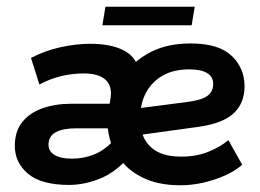

<svg xmlns="http://www.w3.org/2000/svg" viewBox="-20 -539 771 570"><path d="M185 10Q103 10 63.5 -23Q24 -56 24 -106Q24 -149 46 -176.5Q68 -204 106 -217.5Q144 -231 192 -231H325L301 -203L308 -246Q314 -284 293 -302.5Q272 -321 229 -321Q195 -321 161.5 -313Q128 -305 97 -288L72 -367Q114 -389 160.5 -399Q207 -409 247 -409Q312 -409 350 -388Q388 -367 395 -320L354 -323Q382 -362 430.5 -386Q479 -410 546 -410Q629 -410 667.5 -373.5Q706 -337 706 -283Q706 -233 674 -203Q642 -173 573 -163L356 -133V-213L534 -236Q576 -241 594.5 -253.5Q613 -266 613 -290Q613 -311 595 -322Q577 -333 542 -333Q494 -333 462 -314Q430 -295 413.5 -264Q397 -233 397 -196V-180Q397 -131 427.5 -102.5Q458 -74 518 -74Q564 -74 600 -89Q636 -104 658 -123L699 -50Q679 -32 649 -18.5Q619 -5 584.5 3Q550 11 515 11Q448 11 401 -13Q354 -37 333 -73L359 -69Q321 -26 275 -8Q229 10 185 10ZM194 -68Q227 -68 257 -79.5Q287 -91 314 -118L315 -99Q310 -112 306 -126.5Q302 -141 300 -158H204Q167 -158 145.5 -146.5Q124 -135 124 -109Q124 -90 142 -79Q160 -68 194 -68ZM284 -464 293 -519H558L549 -464Z"/></svg>

Font: Rokkitt SemiBold
Style: Italic
Weight: 600
Italic angle: -9°
Designer: Vernon Adams
Foundry: Vernon Adams
Version: Version 3.103